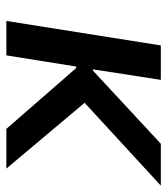

<svg xmlns="http://www.w3.org/2000/svg" viewBox="20 -558 538 619"><g transform="rotate(90 289.5 -249.0)"><path d="M48 0 127 -498H238L204 -279H208L444 -498H579L292 -234V-276L524 0H396L200 -225H195L159 0Z"/></g></svg>

Font: Nunito Sans 7pt SemiBold
Style: Italic
Weight: 600
Italic angle: -9°
Designer: Vernon Adams
Foundry: Vernon Adams
Version: Version 3.101;gftools[0.9.27]